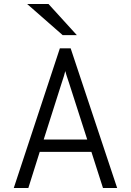

<svg xmlns="http://www.w3.org/2000/svg" viewBox="-20 -942 656 962"><path d="M438 -181H179L122 0H49L280 -700H334L567 0H496ZM417 -243 327 -523Q309 -576 307 -586Q303 -567 288 -523L199 -243ZM116 -922H223L365 -766H294Z"/></svg>

Font: Overpass Mono Light
Style: Regular
Weight: 300
Monospace: yes
Designer: Delve Withrington, Dave Bailey
Foundry: Delve Fonts
Version: Version 1.000;DELV;Overpass